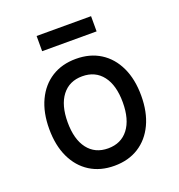

<svg xmlns="http://www.w3.org/2000/svg" viewBox="-146 -930 992 1067"><g transform="rotate(-20 350.0 -397.0)"><path d="M350 16Q267 16 206 -22.5Q145 -61 111.5 -132Q78 -203 78 -300Q78 -397 111.5 -468Q145 -539 206 -577.5Q267 -616 350 -616Q433 -616 494 -577.5Q555 -539 588.5 -468Q622 -397 622 -300Q622 -203 588.5 -132Q555 -61 494 -22.5Q433 16 350 16ZM350 -87Q427 -87 470 -143Q513 -199 513 -300Q513 -401 470 -457Q427 -513 350 -513Q273 -513 230 -457Q187 -401 187 -300Q187 -199 230 -143Q273 -87 350 -87ZM189 -720V-810H511V-720Z"/></g></svg>

Font: Martian Mono
Style: Regular
Weight: 400
Monospace: yes
Designer: Roman Shamin
Foundry: Evil Martians
Version: Version 1.000; ttfautohint (v1.8.4.7-5d5b)